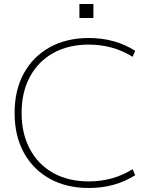

<svg xmlns="http://www.w3.org/2000/svg" viewBox="-20 -930 760 960"><path d="M424 10Q312 10 228.5 -36.5Q145 -83 99 -167Q53 -251 53 -365Q53 -479 99 -563Q145 -647 228.5 -693.5Q312 -740 424 -740Q555 -740 656 -676L643 -646Q545 -707 424 -707Q322 -707 246.5 -665Q171 -623 129.5 -546Q88 -469 88 -365Q88 -262 129.5 -184.5Q171 -107 246.5 -65Q322 -23 424 -23Q545 -23 643 -84L656 -54Q555 10 424 10ZM377 -840V-910H447V-840Z"/></svg>

Font: M PLUS 1 ExtraLight
Style: Regular
Weight: 250
Version: Version 1.001